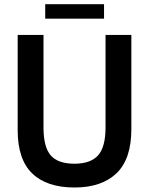

<svg xmlns="http://www.w3.org/2000/svg" viewBox="-20 -860 696 896"><path d="M327.5 15Q198.5 15 130.5 -50.5Q62.5 -116 62.5 -252V-697H183V-265.5Q183 -173.5 216.8 -134.8Q250.5 -96 327.5 -96Q402.5 -96 437.5 -134.8Q472.5 -173.5 472.5 -265.5V-697H593V-257Q593 -118 523.8 -51.5Q454.5 15 327.5 15ZM465.5 -773H191V-840.5H465.5Z"/></svg>

Font: Acari Sans Neue
Style: Bold
Weight: 700
Designer: Alfredo Marco Pradil (font), Cristiano Sobral (main changes)
Foundry: Hanken Design Co. (font), Cristiano Sobral (main changes)
Version: Version 2.459;March 19, 2022;FontCreator 14.0.0.2808 64-bit;